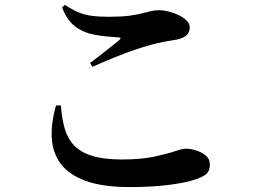

<svg xmlns="http://www.w3.org/2000/svg" viewBox="-20 -742 1040 782"><path d="M232.8 -711.9 244.4 -722.2Q273.2 -703 298.4 -692.4Q323.6 -681.7 352.8 -677.7Q382 -673.7 422.5 -673.7Q471.8 -673.7 503.6 -677.6Q535.5 -681.6 556.7 -687.1Q577.8 -692.5 594 -696.5Q610.1 -700.4 628.2 -700.4Q646.1 -700.4 667.6 -695Q689.1 -689.6 708.5 -680.1Q727.9 -670.7 740.4 -657.7Q752.9 -644.8 752.9 -630.8Q752.9 -591.4 700.8 -581Q677.4 -577 649.8 -572.2Q622.1 -567.3 594.2 -559.1Q564.7 -551.5 525.9 -538.1Q487.1 -524.7 444.1 -507.3Q401.2 -489.8 356.3 -469.9L346.7 -485.4Q376 -507 409.8 -534Q443.6 -561 465.6 -578.5Q477.9 -589.2 461.3 -590Q409.8 -592.4 364.9 -600.6Q320 -608.8 286.3 -634.1Q252.7 -659.4 232.8 -711.9ZM228 -312.5 208.2 -312.3Q187.3 -239.8 190.8 -179.2Q194.4 -118.5 228.2 -74Q261.9 -29.5 330.8 -4.7Q399.7 20 509.4 20Q595.9 20 667.4 11.1Q738.8 2.1 779.6 -12.3Q812.2 -24.1 823.5 -36.4Q834.8 -48.8 834.8 -72.6Q834.8 -94.2 818.1 -108.4Q801.4 -122.5 778.7 -129.5Q755.9 -136.5 737.2 -136.5Q723.4 -136.5 691.3 -125.7Q659.1 -114.9 606.5 -103.7Q553.9 -92.5 476.8 -92.5Q403 -92.5 355.9 -107Q308.7 -121.5 281.9 -149.6Q255.1 -177.7 243.4 -218.8Q231.8 -260 228 -312.5Z"/></svg>

Font: Source Han Serif JP VF
Style: Regular
Weight: 250
Designer: Ryoko NISHIZUKA 西塚涼子 (kana & ideographs); Frank Grießhammer (Latin, Greek & Cyrillic); Wenlong ZHANG 张文龙 (bopomofo); San
Foundry: Adobe
Version: Version 2.001;hotconv 1.1.0;makeotfexe 2.6.0